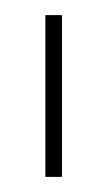

<svg xmlns="http://www.w3.org/2000/svg" viewBox="-20 -757 142 254"><path d="M40 -523V-737H62V-523Z"/></svg>

Font: Tomorrow Thin
Style: Regular
Weight: 250
Designer: Tony de Marco, Monica Rizzolli
Foundry: Just in Type
Version: Version 2.002